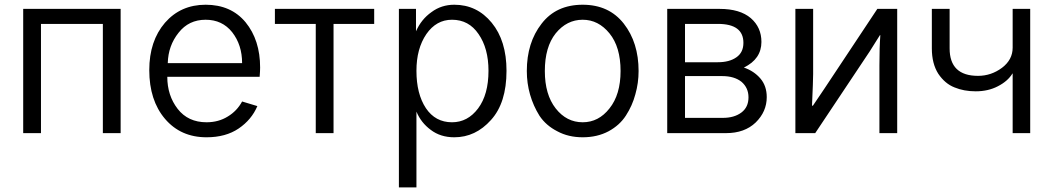

<svg xmlns="http://www.w3.org/2000/svg" viewBox="-20 -563 4455 812"><path d="M78.1 0Q78.1 -130.9 78.1 -525.4Q181.6 -525.4 490.2 -525.4Q490.2 -393.6 490.2 0Q471.7 0 415 0Q415 -115.2 415 -461.9Q349.6 -461.9 153.3 -461.9Q153.3 -346.7 153.3 0Q134.8 0 78.1 0Z M611.3 -266.6Q611.3 -389.6 677.7 -466.8Q744.1 -543 849.6 -543Q957 -543 1018.6 -468.8Q1080.1 -393.6 1080.1 -277.3Q1080.1 -263.7 1078.1 -238.3Q948.2 -238.3 687.5 -238.3Q687.5 -159.2 731.4 -102.5Q775.4 -45.9 853.5 -45.9Q904.3 -45.9 943.4 -70.3Q982.4 -93.8 1003.9 -133.8Q1025.4 -127 1068.4 -114.3Q1043.9 -56.6 989.3 -19.5Q934.6 17.6 853.5 17.6Q744.1 17.6 677.7 -60.5Q611.3 -138.7 611.3 -266.6ZM689.5 -295.9Q768.6 -295.9 1003.9 -295.9Q1003.9 -373 961.9 -426.8Q919.9 -479.5 849.6 -479.5Q778.3 -479.5 735.4 -424.8Q691.4 -370.1 689.5 -295.9Z M1142.6 -461.9Q1142.6 -477.5 1142.6 -525.4Q1248 -525.4 1562.5 -525.4Q1562.5 -509.8 1562.5 -461.9Q1519.5 -461.9 1390.6 -461.9Q1390.6 -346.7 1390.6 0Q1372.1 0 1315.4 0Q1315.4 -115.2 1315.4 -461.9Q1272.5 -461.9 1142.6 -461.9Z M1741.2 -263.7Q1741.2 -166 1781.2 -105.5Q1821.3 -45.9 1891.6 -45.9Q1958 -45.9 2002 -104.5Q2045.9 -163.1 2045.9 -263.7Q2045.9 -358.4 2003.9 -418.9Q1962.9 -479.5 1891.6 -479.5Q1825.2 -479.5 1783.2 -418.9Q1741.2 -357.4 1741.2 -263.7ZM1667 229.5Q1667 41 1667 -525.4Q1685.5 -525.4 1739.3 -525.4Q1739.3 -502 1739.3 -430.7Q1761.7 -481.4 1804.7 -511.7Q1846.7 -543 1901.4 -543Q1997.1 -543 2059.6 -466.8Q2122.1 -390.6 2122.1 -263.7Q2122.1 -127.9 2056.6 -55.7Q1991.2 17.6 1901.4 17.6Q1842.8 17.6 1801.8 -13.7Q1760.7 -43.9 1741.2 -90.8Q1741.2 15.6 1741.2 229.5Q1722.7 229.5 1667 229.5Z M2284.2 -262.7Q2284.2 -163.1 2330.1 -104.5Q2376 -45.9 2444.3 -45.9Q2511.7 -45.9 2557.6 -104.5Q2604.5 -163.1 2604.5 -262.7Q2604.5 -364.3 2557.6 -421.9Q2510.7 -479.5 2444.3 -479.5Q2377 -479.5 2330.1 -421.9Q2284.2 -364.3 2284.2 -262.7ZM2208 -262.7Q2208 -382.8 2270.5 -462.9Q2332 -543 2444.3 -543Q2555.7 -543 2618.2 -462.9Q2680.7 -382.8 2680.7 -262.7Q2680.7 -211.9 2667 -164.1Q2654.3 -116.2 2627 -74.2Q2600.6 -33.2 2553.7 -7.8Q2505.9 17.6 2444.3 17.6Q2383.8 17.6 2336.9 -7.8Q2289.1 -32.2 2261.7 -73.2Q2235.4 -115.2 2221.7 -163.1Q2208 -210.9 2208 -262.7Z M2801.8 0Q2801.8 -130.9 2801.8 -525.4Q2857.4 -525.4 3023.4 -525.4Q3109.4 -525.4 3155.3 -486.3Q3200.2 -447.3 3200.2 -385.7Q3200.2 -313.5 3126 -277.3Q3168.9 -262.7 3196.3 -230.5Q3222.7 -199.2 3222.7 -152.3Q3222.7 -90.8 3175.8 -44.9Q3128.9 0 3050.8 0Q2967.8 0 2801.8 0ZM2877 -64.5Q2917 -64.5 3037.1 -64.5Q3085 -64.5 3115.2 -86.9Q3145.5 -109.4 3145.5 -151.4Q3145.5 -191.4 3116.2 -216.8Q3085.9 -241.2 3034.2 -241.2Q2981.4 -241.2 2877 -241.2Q2877 -197.3 2877 -64.5ZM2877 -299.8Q2911.1 -299.8 3015.6 -299.8Q3064.5 -299.8 3093.8 -320.3Q3124 -340.8 3124 -381.8Q3124 -461.9 3016.6 -461.9Q2969.7 -461.9 2877 -461.9Q2877 -420.9 2877 -299.8Z M3343.8 0Q3343.8 -130.9 3343.8 -525.4Q3362.3 -525.4 3418.9 -525.4Q3418.9 -456.1 3418.9 -250Q3418.9 -223.6 3414.1 -116.2Q3415 -116.2 3418 -116.2Q3430.7 -134.8 3466.8 -188.5Q3522.5 -272.5 3690.4 -525.4Q3711.9 -525.4 3774.4 -525.4Q3774.4 -393.6 3774.4 0Q3755.9 0 3699.2 0Q3699.2 -71.3 3699.2 -286.1Q3699.2 -364.3 3703.1 -414.1Q3702.1 -414.1 3701.2 -414.1Q3690.4 -396.5 3658.2 -345.7Q3600.6 -258.8 3427.7 0Q3407.2 0 3343.8 0Z M3920.9 -358.4Q3920.9 -400.4 3920.9 -525.4Q3939.5 -525.4 3996.1 -525.4Q3996.1 -483.4 3996.1 -358.4Q3996.1 -242.2 4116.2 -242.2Q4171.9 -242.2 4217.8 -276.4Q4262.7 -310.5 4262.7 -361.3Q4262.7 -416 4262.7 -525.4Q4281.2 -525.4 4336.9 -525.4Q4336.9 -393.6 4336.9 0Q4318.4 0 4262.7 0Q4262.7 -62.5 4262.7 -252Q4262.7 -252 4261.7 -252Q4242.2 -219.7 4200.2 -198.2Q4159.2 -176.8 4106.4 -176.8Q4056.6 -176.8 4016.6 -193.4Q3976.6 -209 3948.2 -251Q3920.9 -293.9 3920.9 -358.4Z"/></svg>

Font: Gothic A1
Style: Regular
Weight: 400
Designer: HanYang I&C Co.,Ltd.
Version: Version 2.50